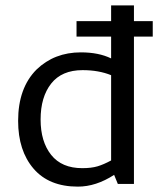

<svg xmlns="http://www.w3.org/2000/svg" viewBox="-20 -685 598 715"><path d="M47.5 -235Q47.5 -357.5 116.2 -426.2Q182.5 -490 281.2 -490Q347.5 -490 393.8 -467.5V-548.8H265V-606.2H393.8V-665H478.8V-606.2H548.8V-548.8H478.8V0H418.8L405 -33.8Q337.5 10 270 10Q162.5 10 105 -56.9Q47.5 -123.8 47.5 -235ZM393.8 -87.5V-405Q347.5 -423.8 287.5 -423.8Q210 -423.8 170.6 -373.8Q131.2 -323.8 131.2 -240Q131.2 -157.5 170.6 -108.1Q210 -58.8 286.2 -58.8Q320 -58.8 343.1 -65.6Q366.2 -72.5 393.8 -87.5Z"/></svg>

Font: Cambay
Style: Regular
Weight: 400
Designer: Pooja Saxena
Foundry: Pooja Saxena
Version: Version 1.181;PS 001.181;hotconv 1.0.70;makeotf.lib2.5.58329